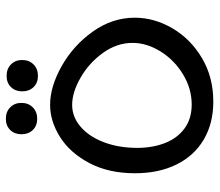

<svg xmlns="http://www.w3.org/2000/svg" viewBox="-66 -664 732 640"><g transform="rotate(-90 300.0 -344.0)"><path d="M42.5 -260Q42.5 -348 76.5 -412.2Q110.5 -476.5 163.2 -509.8Q216 -543 270.5 -543Q331 -543 399.5 -504.5Q468 -466 514.5 -401Q561 -336 561 -260.5Q561 -196 525.8 -135.5Q490.5 -75 426.8 -37Q363 1 281.5 1Q208.5 1 154.5 -31Q100.5 -63 71.5 -122Q42.5 -181 42.5 -260ZM477 -268.5Q477 -320.5 443.5 -367Q410 -413.5 361 -441.5Q312 -469.5 270.5 -469.5Q231.5 -469.5 199.8 -443.2Q168 -417 149 -371.5Q130 -326 127.5 -270L127 -254Q127 -201.5 143.2 -160Q159.5 -118.5 192 -94.8Q224.5 -71 271.5 -71Q324.5 -71 372 -99.8Q419.5 -128.5 448.2 -174.5Q477 -220.5 477 -268.5ZM172.5 -638.5Q172.5 -661.5 186.8 -676Q201 -690.5 224 -690.5Q247.5 -690.5 262.2 -676Q277 -661.5 277 -638.5Q277 -615.5 262.2 -600.8Q247.5 -586 224 -586Q201 -586 186.8 -600.5Q172.5 -615 172.5 -638.5ZM315.5 -636Q315.5 -659 329.8 -673.5Q344 -688 367 -688Q390.5 -688 405.2 -673.5Q420 -659 420 -636Q420 -613 405.2 -598.2Q390.5 -583.5 367 -583.5Q344 -583.5 329.8 -598Q315.5 -612.5 315.5 -636Z"/></g></svg>

Font: JuliaMono Italic
Style: Regular
Weight: 400
Italic angle: -9°
Monospace: yes
Designer: cormullion
Foundry: corm
Version: Version 0.049; ttfautohint (v1.8.4)